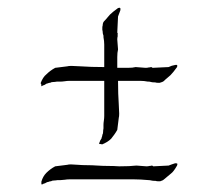

<svg xmlns="http://www.w3.org/2000/svg" viewBox="-20 -473 570 501"><path d="M246 -96Q244 -98 241 -97Q237 -97 240 -102Q241 -104 241 -105Q241 -106 242 -107Q243 -108 243.5 -109.5Q244 -111 245 -112Q245 -114 246 -116Q247 -118 247 -121Q249 -124 249 -128.5Q249 -133 250 -138Q250 -142 250 -147Q250 -152 251 -158Q252 -165 252 -170.5Q252 -176 252 -180V-262H170Q166 -262 160.5 -262Q155 -262 149 -261Q142 -260 137 -260Q132 -260 128 -260Q123 -259 118.5 -259Q114 -259 111 -257Q108 -257 106 -256Q104 -255 102 -255Q101 -254 99.5 -253.5Q98 -253 97 -252Q96 -251 95 -251Q94 -251 92 -250Q86 -246 88 -250Q88 -254 86 -256Q92 -272 101 -279Q111 -289 124 -296L156 -300Q161 -302 189 -300Q203 -299 219 -298.5Q235 -298 252 -298V-339Q252 -347 252 -356.5Q252 -366 250 -376Q250 -377 250 -379Q250 -381 249 -383Q248 -386 248 -389Q248 -392 247 -395Q247 -398 247 -401Q247 -404 248 -407Q248 -414 252 -418Q257 -423 260.5 -427.5Q264 -432 267 -435Q270 -438 275.5 -442.5Q281 -447 288 -452Q296 -455 294 -446Q291 -437 288 -430L286 -388Q288 -386 287 -384V-378Q286 -375 286 -370L288 -344Q287 -340 286.5 -335Q286 -330 286 -324V-296H313Q320 -296 325 -296.5Q330 -297 334 -298L360 -296Q365 -296 368 -297Q372 -297 374 -298Q376 -298 378 -296L420 -298Q428 -302 435 -303Q445 -306 442 -298Q437 -291 432.5 -285.5Q428 -280 425 -277Q422 -274 417.5 -270.5Q413 -267 408 -262Q406 -260 403 -259Q400 -258 397 -257Q394 -257 391 -257Q388 -257 385 -258Q377 -258 374 -259Q371 -260 369 -260Q367 -260 366 -260Q356 -262 347 -262Q338 -262 330 -262H288Q288 -245 288.5 -229Q289 -213 290 -199Q292 -171 290 -166L286 -134Q282 -127 278 -121.5Q274 -116 270 -111Q261 -102 246 -96ZM88 1Q92 -13 101 -22Q111 -32 124 -39L156 -43Q161 -45 183 -43Q194 -42 207 -42Q220 -42 234 -41Q248 -40 262.5 -40Q277 -40 291 -39Q305 -39 316.5 -39.5Q328 -40 336 -41L362 -39Q367 -39 370 -40Q374 -40 376 -41Q378 -41 380 -39L420 -41L428 -44L437 -47Q442 -47 442 -46H443Q443 -44 442 -41Q433 -25 426 -20L408 -5Q405 -2 398 0Q395 0 392 0Q389 0 386 -1Q378 -1 375 -2Q371 -3 368 -3Q357 -4 347.5 -4.5Q338 -5 330 -5H170Q166 -5 160.5 -5Q155 -5 149 -4Q142 -3 137.5 -3Q133 -3 130 -3Q125 -2 120.5 -2Q116 -2 113 0Q110 0 108 1Q106 2 104 2Q102 3 100.5 3.5Q99 4 98 5Q98 5 92 7Q89 10 88 7Z"/></svg>

Font: Estonia
Style: Regular
Weight: 400
Designer: Robert E. Leuschke
Foundry: Robert E. Leuschke
Version: Version 1.014; ttfautohint (v1.8.3)